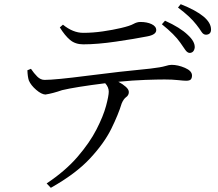

<svg xmlns="http://www.w3.org/2000/svg" viewBox="-20 -830 1040 918"><path d="M266 -699 281 -712Q329 -673 378 -673Q424 -673 472 -680Q520 -687 558 -696Q601 -706 618 -715.5Q635 -725 651 -725Q683 -725 705 -714.5Q727 -704 727 -686Q727 -664 684 -656Q623 -644 534 -631Q445 -618 378 -618Q340 -618 315 -639Q290 -660 266 -699ZM111 -494 128 -501Q142 -480 158 -464Q174 -448 193 -448Q244 -448 398.5 -468Q553 -488 699 -502Q750 -508 769.5 -514Q789 -520 800 -520Q831 -520 864.5 -505.5Q898 -491 898 -469Q898 -457 892.5 -450.5Q887 -444 870 -444Q858 -444 831 -447Q804 -450 767 -450Q733 -450 674.5 -448Q616 -446 546 -439Q567 -428 581.5 -415Q596 -402 596 -390Q596 -375 583.5 -366Q571 -357 562 -336Q546 -283 512 -214Q478 -145 410 -72Q342 1 223 68L203 47Q293 -13 351 -80.5Q409 -148 441.5 -211.5Q474 -275 487 -323.5Q500 -372 500 -392Q500 -413 483 -432Q340 -414 277 -399Q231 -383 197 -378Q178 -379 153 -400.5Q128 -422 118 -445Q112 -463 111 -494ZM754 -714 769 -731Q842 -698 878 -663Q913 -631 911 -602Q907 -577 886 -577Q875 -578 865.5 -592Q856 -606 842 -626Q815 -665 754 -714ZM831 -794 844 -810Q917 -781 953 -751Q989 -721 989 -689Q989 -665 965 -664Q952 -664 943 -678.5Q934 -693 919 -712Q890 -750 831 -794Z"/></svg>

Font: Han-Nom Khai
Style: Regular
Weight: 400
Version: Version 1.200;June 22, 2023;FontCreator 14.0.0.2814 64-bit